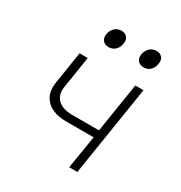

<svg xmlns="http://www.w3.org/2000/svg" viewBox="-178 -891 957 1017"><g transform="rotate(30 300.0 -382.5)"><path d="M392 0 425 -202H258Q177 -202 136.5 -242.5Q96 -283 107 -353L138 -550H188L157 -353Q150 -304 179.5 -276Q209 -248 267 -248H431L479 -550H529L442 0ZM469 -655Q445 -655 432.5 -670Q420 -685 424 -710Q429 -735 445.5 -750Q462 -765 486 -765Q509 -765 521 -750Q533 -735 528 -710Q524 -685 508 -670Q492 -655 469 -655ZM254 -655Q231 -655 218.5 -670Q206 -685 210 -710Q215 -735 231.5 -750Q248 -765 271 -765Q294 -765 306.5 -750Q319 -735 314 -710Q310 -685 293.5 -670Q277 -655 254 -655Z"/></g></svg>

Font: JetBrains Mono NL Thin
Style: Italic
Weight: 100
Italic angle: -9°
Monospace: yes
Designer: Philipp Nurullin, Konstantin Bulenkov
Foundry: JetBrains
Version: Version 2.305; ttfautohint (v1.8.4.7-5d5b)